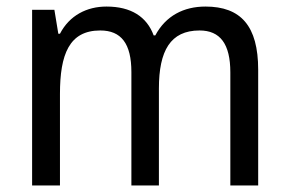

<svg xmlns="http://www.w3.org/2000/svg" viewBox="-20 -566 882 586"><path d="M607 -546C541 -546 486 -518 454 -458H449C428 -515 380 -546 305 -546C245 -546 192 -519 163 -463H158L146 -536H78V0H163V-279C163 -400 191 -473 286 -473C350 -473 381 -433 381 -346V0H465V-296C465 -411 500 -473 589 -473C652 -473 683 -432 683 -345V0H768V-353C768 -487 715 -546 607 -546Z"/></svg>

Font: Noto Sans Arabic SemCond
Style: Regular
Weight: 400
Width: 4
Designer: Monotype Design Team, Nadine Chahine, Nizar Qandah and Khaled Hosny
Foundry: Monotype Imaging Inc.
Version: Version 2.012